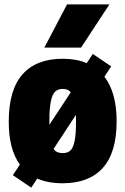

<svg xmlns="http://www.w3.org/2000/svg" viewBox="-20 -828 574 879"><path d="M514 -273Q514 -130 450.8 -59.5Q387.5 11 267 11Q199.5 11 150.5 -10.5L123 31L39 -26L71 -74.5Q20 -144.5 20 -271Q20 -416.5 83.2 -487.8Q146.5 -559 267 -559Q330.5 -559 377 -539L405 -581L489 -524L458 -477Q514 -404 514 -273ZM206 -273V-256.5L304 -405.5Q297 -414 288 -417.5Q279 -421 267 -421Q246.5 -421 233.2 -409.2Q220 -397.5 213 -365.2Q206 -333 206 -273ZM328 -271Q328 -292.5 327.5 -302L225.5 -146.5Q232.5 -136 242.8 -131.5Q253 -127 267 -127Q288.5 -127 301.5 -138.2Q314.5 -149.5 321.2 -180.5Q328 -211.5 328 -271ZM183 -610 287 -808H481L351 -610Z"/></svg>

Font: Encode Sans Condensed Black
Style: Regular
Weight: 900
Width: 3
Designer: Multiple Designers
Foundry: Impallari Type
Version: Version 2.000